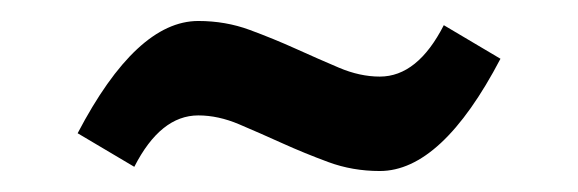

<svg xmlns="http://www.w3.org/2000/svg" viewBox="-20 -341 551 183"><path d="M457 -285Q401 -178 342 -178Q316 -178 293 -186.5Q270 -195 249 -204.5Q228 -214 208 -222.5Q188 -231 169 -231Q133 -231 108 -182L54 -214Q110 -321 169 -321Q195 -321 218 -312.5Q241 -304 262 -294.5Q283 -285 303 -276.5Q323 -268 342 -268Q378 -268 403 -317Z"/></svg>

Font: Cantora One
Style: Regular
Weight: 400
Designer: Pablo Impallari, Rodrigo Fuenzalida
Foundry: Pablo Impallari
Version: Version 1.002; ttfautohint (v0.8) -G 200 -r 50